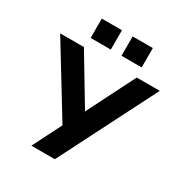

<svg xmlns="http://www.w3.org/2000/svg" viewBox="-226 -1064 1142 1212"><g transform="rotate(30 345.0 -458.5)"><path d="M179 0 300 -239 295 -193 -18 -705H155L367 -352H362L540 -705H708L350 0ZM388 -776V-917H535V-776ZM163 -776V-917H310V-776Z"/></g></svg>

Font: Nunito Sans 8pt ExtraBold
Style: Regular
Weight: 800
Version: Version 3.101;gftools[0.9.27]